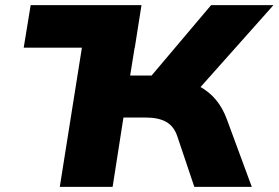

<svg xmlns="http://www.w3.org/2000/svg" viewBox="-20 -725 1081 745"><path d="M72 -540 99 -705H529L503 -540ZM212 0 324 -705H529L485 -432H590L548 -408L799 -705H1041L741 -368L657 -423Q711 -413 751 -391.5Q791 -370 818 -337.5Q845 -305 861 -260L957 0H734L668 -196Q655 -235 625 -252Q595 -269 544 -269H459L417 0Z"/></svg>

Font: Nunito Sans 7pt SemiExpanded Black
Style: Italic
Weight: 900
Width: 6
Italic angle: -9°
Designer: Vernon Adams
Foundry: Vernon Adams
Version: Version 3.101;gftools[0.9.27]